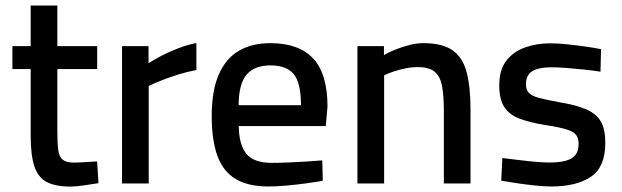

<svg xmlns="http://www.w3.org/2000/svg" viewBox="-20 -668 2264 699"><path d="M236.9 11.3Q182.5 11.3 150.7 -5.1Q118.9 -21.5 105.3 -61.9Q91.7 -102.3 91.7 -174.3V-416.5H25.2V-500H91.7V-647.9H188.8V-500H333.8V-416.5H188.8V-190.3Q188.8 -147.1 192 -122.1Q195.2 -97.2 208.3 -86.6Q221.4 -76 249.4 -76Q259.4 -76 274.7 -76.8Q290 -77.7 305.9 -78.8Q321.8 -79.8 333.6 -80.2L338.5 -1.1Q316.9 2.1 286.9 6.7Q256.9 11.3 236.9 11.3Z M424.3 0V-500H520.8V-437.7Q539.2 -450.2 567.7 -464.9Q596.2 -479.5 629.7 -492.5Q663.1 -505.5 695 -511.3V-413.1Q661.5 -406.8 628.4 -396.5Q595.3 -386.2 567.5 -375.1Q539.7 -364.1 521.5 -355.1V0Z M955.8 10.9Q881.1 10.5 836.1 -17.5Q791 -45.5 770.9 -102.2Q750.8 -159 750.8 -245.6Q750.8 -338.3 776.6 -397Q802.3 -455.7 850 -483.3Q897.7 -510.9 964.7 -510.9Q1068 -510.9 1120.2 -454.9Q1172.3 -399 1172.3 -279.7L1166 -209H849.3Q849.9 -142.4 876.5 -108.7Q903 -75.1 969.3 -75.1Q997.8 -75.1 1031.8 -76.6Q1065.7 -78.1 1098.1 -80.1Q1130.5 -82.1 1153.2 -84.1L1155.2 -10Q1131.2 -5.5 1096.3 -0.7Q1061.4 4.1 1024.3 7.5Q987.2 10.9 955.8 10.9ZM848.7 -284.9H1075.7Q1075.7 -366.1 1049.5 -398Q1023.3 -429.9 964.7 -429.9Q906.7 -429.9 878 -396.6Q849.3 -363.2 848.7 -284.9Z M1281.3 0V-500H1377.8V-467.5Q1394.3 -477.3 1418.3 -487Q1442.3 -496.8 1469.5 -503.8Q1496.7 -510.9 1521.5 -510.9Q1590.7 -510.9 1627.8 -484.8Q1664.8 -458.7 1678.9 -405Q1693 -351.4 1693 -266.9V0H1595.9V-263.6Q1595.9 -319.2 1589.4 -354.4Q1582.9 -389.7 1562.6 -406.7Q1542.3 -423.7 1500.7 -423.7Q1478.2 -423.7 1454.7 -418.8Q1431.2 -413.9 1411.5 -407.1Q1391.8 -400.4 1378.5 -393.7V0Z M1986.8 10.9Q1962 10.9 1928.9 7.4Q1895.7 4 1862.7 -0.9Q1829.7 -5.9 1804.8 -10.1L1808.8 -92.7Q1834.4 -89.7 1866.5 -85.7Q1898.7 -81.7 1929.3 -79Q1959.9 -76.3 1977.9 -76.3Q2015.5 -76.3 2039.5 -82.7Q2063.5 -89.1 2075 -103.9Q2086.5 -118.7 2086.5 -144.8Q2086.5 -165.1 2077.2 -177Q2067.9 -189 2041.6 -197.1Q2015.3 -205.3 1964.1 -213Q1908.6 -222 1871.4 -236.1Q1834.2 -250.1 1815.9 -278.3Q1797.6 -306.4 1797.6 -358.1Q1797.6 -414.2 1823.9 -447.6Q1850.2 -481 1892.5 -495.6Q1934.9 -510.3 1982.4 -510.3Q2009.8 -510.3 2043.6 -506.8Q2077.5 -503.4 2111 -498.6Q2144.4 -493.9 2168.2 -489L2166.2 -407Q2141.7 -411 2108.5 -414.5Q2075.4 -418 2043.3 -420.5Q2011.2 -423 1988.7 -423Q1958.5 -423 1937.6 -417.2Q1916.6 -411.4 1905.7 -398.1Q1894.8 -384.7 1894.8 -360.7Q1894.8 -342.2 1904.4 -331Q1914.1 -319.7 1940.7 -312.1Q1967.3 -304.6 2017.4 -295.6Q2078.4 -285.6 2114.9 -269.6Q2151.5 -253.5 2167.6 -225.4Q2183.7 -197.3 2183.7 -147.8Q2183.7 -59.8 2131.3 -24.4Q2078.9 10.9 1986.8 10.9Z"/></svg>

Font: Titillium Web SemiBold
Style: Regular
Weight: 600
Designer: Mohamed Gaber, Accademia di Belle Arti di Urbino
Foundry: Kief Type Foundry, Accademia di Belle Arti di Urbino
Version: Version 3.000; ttfautohint (v1.8.4)